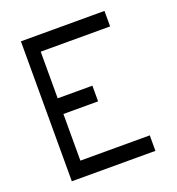

<svg xmlns="http://www.w3.org/2000/svg" viewBox="-135 -859 889 967"><g transform="rotate(-20 309.0 -375.0)"><path d="M85 0V-750H533V-667H161V-417H347V-333H161V-83H533V0Z"/></g></svg>

Font: Hermit Light
Style: Regular
Weight: 300
Designer: Pablo Caro
Version: Version 2.000;PS 002.000;hotconv 1.0.88;makeotf.lib2.5.64775